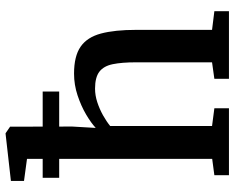

<svg xmlns="http://www.w3.org/2000/svg" viewBox="-98 -762 859 704"><g transform="rotate(-90 332.0 -409.5)"><path d="M102 -61.5V-740.5L21 -751.5V-799.5L193.5 -819H196L220 -802.5L220.5 -574.5L215.5 -488.5Q233 -505 264.2 -523.5Q295.5 -542 334.5 -555Q373.5 -568 414.5 -568Q478.5 -568 513.2 -544Q548 -520 561.5 -469.5Q575 -419 575 -340V-62L643.5 -53.5V0H395.5V-53.5L456 -62V-340.5Q456 -392.5 449.2 -425.8Q442.5 -459 421.8 -475Q401 -491 359.5 -491Q335 -491 309.8 -482.8Q284.5 -474.5 261.8 -461.8Q239 -449 222.5 -435.5V-62L287.5 -53.5V0H42V-53.5ZM32.5 -683H349V-622.5H32.5Z"/></g></svg>

Font: Merriweather SemiBold
Style: Regular
Weight: 600
Version: Version 2.100